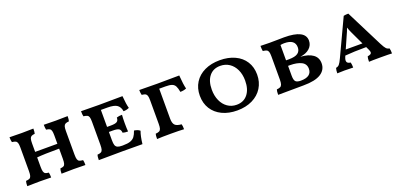

<svg xmlns="http://www.w3.org/2000/svg" viewBox="3 -1178 3862 1859"><g transform="rotate(-20 1933.5 -249.0)"><path d="M663 -50Q668 -35 668 2Q606 0 548 0Q490 0 422 2Q422 -33 429 -50Q452 -52 463 -58Q474 -64 478.5 -80.5Q483 -97 483 -130V-234Q325 -234 254 -227V-130Q254 -97 259 -80.5Q264 -64 275.5 -58Q287 -52 310 -50Q315 -30 315 2Q253 0 199 0Q137 0 69 2Q69 -32 75 -50Q100 -52 112 -58Q124 -64 129 -80.5Q134 -97 134 -130V-372Q134 -404 129 -419.5Q124 -435 112 -441Q100 -447 75 -450Q69 -471 69 -502Q131 -500 196 -500Q247 -500 315 -502Q315 -467 310 -450Q286 -448 274.5 -441Q263 -434 258.5 -418Q254 -402 254 -370V-284H483V-370Q483 -402 478.5 -418Q474 -434 462.5 -440.5Q451 -447 427 -450Q422 -473 422 -502Q484 -500 545 -500Q598 -500 668 -502Q668 -467 662 -450Q637 -448 625 -441.5Q613 -435 608 -419.5Q603 -404 603 -372V-130Q603 -97 608 -80.5Q613 -64 625.5 -58Q638 -52 663 -50Z M1283 -127Q1265 -80 1256 1L1051 0Q892 0 806 2Q806 -36 812 -52Q837 -54 849 -60.5Q861 -67 866 -83Q871 -99 871 -133V-370Q871 -402 866 -417.5Q861 -433 848.5 -439Q836 -445 811 -448Q806 -467 806 -502Q890 -500 990 -500Q1159 -500 1233 -502Q1240 -414 1252 -374Q1224 -361 1193 -361Q1187 -404 1158.5 -426Q1130 -448 1058 -448H991V-273H1030Q1076 -273 1093.5 -284.5Q1111 -296 1111 -326Q1135 -334 1167 -334Q1164 -298 1164 -249Q1164 -195 1167 -162Q1132 -162 1113 -169Q1111 -199 1093.5 -210Q1076 -221 1030 -221H991V-136Q991 -102 997 -84.5Q1003 -67 1019 -59.5Q1035 -52 1066 -52H1075Q1124 -52 1152 -62Q1180 -72 1195.5 -92.5Q1211 -113 1224 -151Q1265 -145 1283 -127Z M1837 -361Q1810 -349 1774 -349Q1767 -389 1756 -410Q1745 -431 1722.5 -439.5Q1700 -448 1657 -448H1592V-139Q1592 -92 1611 -72.5Q1630 -53 1678 -50Q1684 -33 1684 3Q1639 0 1550 0Q1451 0 1406 3Q1406 -35 1411 -50Q1436 -52 1448.5 -58.5Q1461 -65 1466 -81.5Q1471 -98 1471 -131V-371Q1471 -404 1466 -419.5Q1461 -435 1449.5 -441Q1438 -447 1412 -450Q1406 -471 1406 -502Q1496 -500 1591 -500Q1744 -500 1818 -502Q1825 -406 1837 -361Z M1938 -249Q1938 -326 1975 -384.5Q2012 -443 2079.5 -475Q2147 -507 2236 -507Q2323 -507 2390 -476Q2457 -445 2493.5 -387.5Q2530 -330 2530 -253Q2530 -176 2493 -116.5Q2456 -57 2388.5 -24Q2321 9 2232 9Q2144 9 2077.5 -23Q2011 -55 1974.5 -113Q1938 -171 1938 -249ZM2401 -238Q2401 -302 2378 -351Q2355 -400 2314.5 -427Q2274 -454 2221 -454Q2149 -454 2108 -403.5Q2067 -353 2067 -265Q2067 -201 2089.5 -151Q2112 -101 2152.5 -73Q2193 -45 2245 -45Q2318 -45 2359.5 -97Q2401 -149 2401 -238Z M3154 -142Q3154 -75 3095.5 -37.5Q3037 0 2916 0Q2780 0 2654 2Q2654 -36 2660 -52Q2684 -54 2696.5 -60.5Q2709 -67 2714.5 -83.5Q2720 -100 2720 -133V-370Q2720 -402 2715 -417.5Q2710 -433 2697.5 -439Q2685 -445 2659 -448Q2655 -468 2655 -502Q2699 -500 2747 -500L2830 -501Q2857 -502 2897 -502Q3114 -502 3114 -390Q3114 -343 3079 -311Q3044 -279 2982 -271Q3064 -266 3109 -233.5Q3154 -201 3154 -142ZM2879 -448Q2859 -448 2840 -444V-286H2869Q2934 -286 2962 -306.5Q2990 -327 2990 -366Q2990 -448 2879 -448ZM3020 -134Q3020 -185 2975.5 -207Q2931 -229 2860 -229H2840V-128Q2840 -82 2855 -67Q2870 -52 2908 -52Q2964 -52 2992 -73Q3020 -94 3020 -134Z M3827 2Q3802 0 3712 0Q3614 0 3590 2Q3590 -35 3596 -52Q3618 -56 3627.5 -62Q3637 -68 3637 -80Q3637 -89 3629 -107L3613 -141Q3484 -141 3395 -133L3389 -119Q3381 -100 3381 -86Q3381 -56 3421 -52Q3427 -30 3427 2Q3389 0 3338 0Q3295 0 3263 2Q3263 -28 3270 -52Q3291 -55 3304 -69.5Q3317 -84 3337 -127L3512 -500Q3533 -505 3561 -505L3753 -124Q3775 -81 3788.5 -67.5Q3802 -54 3821 -52Q3827 -33 3827 2ZM3591 -187 3540 -295Q3537 -301 3524.5 -328Q3512 -355 3503 -382Q3493 -351 3468 -298L3419 -187Z"/></g></svg>

Font: Vollkorn SC SemiBold
Style: Regular
Weight: 600
Designer: Friedrich Althausen
Foundry: Friedrich Althausen
Version: Version 4.015